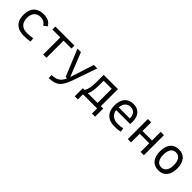

<svg xmlns="http://www.w3.org/2000/svg" viewBox="303 -1894 3496 3496"><g transform="rotate(45 2051.0 -146.0)"><path d="M342.8 9.8Q211.4 9.8 140.9 -59.6Q70.3 -128.9 70.3 -259.8Q70.3 -386.7 137.5 -457Q204.6 -527.3 329.1 -527.3Q403.3 -527.3 456.3 -499.3Q509.3 -471.2 531.7 -419.9L465.3 -371.1Q441.9 -411.6 405.3 -431.2Q368.7 -450.7 325.2 -450.7Q244.6 -450.7 200.2 -402.1Q155.8 -353.5 155.8 -264.6Q155.8 -168 206.1 -117.4Q256.3 -66.9 351.1 -66.9Q388.7 -66.9 425.8 -70.8Q462.9 -74.7 498.5 -81.1L508.3 -5.9Q468.3 3.4 425.8 6.6Q383.3 9.8 342.8 9.8Z M836.9 0V-440.9H633.8V-517.6H1124V-440.9H920.9V0Z M1212.4 234.4 1208.5 157.7 1273.4 149.4Q1335 140.6 1377.2 106.7Q1419.4 72.8 1452.1 0H1415.5L1202.6 -517.6H1291.5L1471.7 -66.9H1478Q1478.5 -68.4 1479 -70.3L1623.5 -517.6H1712.4L1548.8 -45.9Q1516.6 46.9 1480 103.8Q1443.4 160.6 1396.2 189.2Q1349.1 217.8 1285.2 225.6Z M1781.2 131.8V-76.7H1827.1Q1854 -121.1 1866 -183.6Q1877.9 -246.1 1877.9 -329.1V-517.6H2244.6V-76.7H2305.7V131.8H2225.1V0H1861.8V131.8ZM2160.6 -76.7V-440.9H1953.1V-332.5Q1953.1 -252 1943.4 -188.5Q1933.6 -125 1910.6 -76.7Z M2681.6 9.8Q2551.3 9.8 2480.2 -60.5Q2409.2 -130.9 2409.2 -261.7Q2409.2 -387.7 2469.2 -457.5Q2529.3 -527.3 2638.7 -527.3Q2741.7 -527.3 2798.1 -464.4Q2854.5 -401.4 2854.5 -283.2Q2854.5 -250.5 2851.6 -224.6H2491.2Q2502 -147.5 2554.2 -106.7Q2606.4 -65.9 2693.4 -65.9Q2753.9 -65.9 2818.4 -79.6L2829.1 -3.9Q2789.1 3.9 2751.5 6.8Q2713.9 9.8 2681.6 9.8ZM2489.7 -292H2776.4Q2776.4 -368.7 2740.2 -410.2Q2704.1 -451.7 2639.6 -451.7Q2573.7 -451.7 2534.7 -410.2Q2495.6 -368.7 2489.7 -292Z M3345.2 0V-223.1H3100.1V0H3015.6V-517.6H3100.1V-294.4H3345.2V-517.6H3429.7V0Z M3808.6 9.8Q3702.6 9.8 3644.3 -60.5Q3585.9 -130.9 3585.9 -258.8Q3585.9 -387.2 3644.3 -457.3Q3702.6 -527.3 3808.6 -527.3Q3914.6 -527.3 3972.9 -457.3Q4031.2 -387.2 4031.2 -258.8Q4031.2 -130.9 3972.9 -60.5Q3914.6 9.8 3808.6 9.8ZM3808.6 -66.9Q3873.5 -66.9 3908.7 -116.9Q3943.8 -167 3943.8 -258.8Q3943.8 -350.6 3908.7 -400.6Q3873.5 -450.7 3808.6 -450.7Q3743.7 -450.7 3708.5 -400.6Q3673.3 -350.6 3673.3 -258.8Q3673.3 -167 3708.5 -116.9Q3743.7 -66.9 3808.6 -66.9Z"/></g></svg>

Font: Cascadia Code PL SemiLight
Style: Regular
Weight: 350
Monospace: yes
Designer: Aaron Bell
Foundry: Saja Typeworks
Version: Version 2404.023; ttfautohint (v1.8.4)